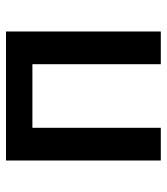

<svg xmlns="http://www.w3.org/2000/svg" viewBox="22 -578 556 640"><g transform="rotate(-90 300.0 -258.0)"><path d="M85 -516H515V0H406V-428H194V0H85Z"/></g></svg>

Font: IBM Plex Mono Medium
Style: Regular
Weight: 500
Monospace: yes
Designer: Mike Abbink, Paul van der Laan, Pieter van Rosmalen
Foundry: Bold Monday
Version: Version 2.3